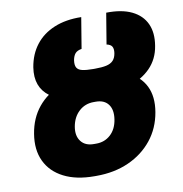

<svg xmlns="http://www.w3.org/2000/svg" viewBox="-83 -815 858 902"><g transform="rotate(-10 346.0 -363.5)"><path d="M373.5 -465.8H384.3Q473.6 -465.8 532.5 -438.7Q591.3 -411.6 616.5 -360.6Q641.6 -309.6 629.4 -237.3Q616.7 -162.1 572.3 -106.7Q527.8 -51.3 459.5 -20.8Q391.1 9.8 305.2 9.8H295.4Q209 9.8 149.7 -20.5Q90.3 -50.8 64.2 -106Q38.1 -161.1 50.3 -235.4Q62 -308.6 104 -360.1Q146 -411.6 214.6 -438.7Q283.2 -465.8 373.5 -465.8ZM361.8 -334H352.1Q310.5 -334 281.5 -307.1Q252.4 -280.3 244.6 -235.4Q237.3 -192.4 257.8 -165.8Q278.3 -139.2 319.8 -139.6H329.6Q370.1 -139.2 398.7 -165.3Q427.2 -191.4 434.1 -237.3Q440.9 -282.2 421.6 -308.1Q402.3 -334 361.8 -334ZM376.5 -487.3H386.2Q418.5 -487.3 439.7 -491.9Q460.9 -496.6 472.7 -509Q484.4 -521.5 487.8 -543.9Q490.7 -564 484.1 -575Q477.5 -585.9 458.5 -589.8L482.9 -737.3Q556.6 -738.8 604.5 -715.6Q652.3 -692.4 672.4 -648.7Q692.4 -605 682.1 -543.9Q672.4 -482.4 631.6 -440.7Q590.8 -398.9 522.9 -377.7Q455.1 -356.4 363.8 -356.4H354Q285.6 -356.4 234.9 -368.2Q184.1 -379.9 151.9 -403.3Q119.6 -426.8 106.7 -461.9Q93.8 -497.1 101.1 -543.9Q111.3 -605.5 145.3 -649.2Q179.2 -692.9 234.6 -715.8Q290 -738.8 363.8 -737.3L339.4 -589.8Q318.4 -586.4 308.8 -575.4Q299.3 -564.5 295.4 -543.9Q292 -520.5 299.1 -508.3Q306.2 -496.1 325.2 -491.7Q344.2 -487.3 376.5 -487.3Z"/></g></svg>

Font: Inter 20pt Black
Style: Italic
Weight: 900
Italic angle: -9.3988°
Version: Version 4.001;git-66647c0bb